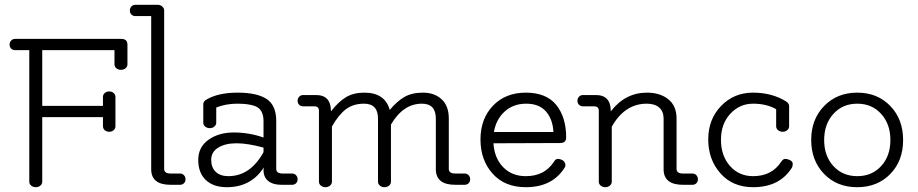

<svg xmlns="http://www.w3.org/2000/svg" viewBox="-20 -770 3824 800"><path d="M102 -561H43Q33 -561 26.5 -567.5Q20 -574 20 -584Q20 -594 26.5 -601Q33 -608 43 -608H485Q511 -608 511 -584V-502Q511 -492 503 -485.5Q495 -479 484 -479Q473 -479 465 -485.5Q457 -492 457 -502V-561H156V-329H409V-366Q409 -376 416.5 -382.5Q424 -389 435 -389Q446 -389 453.5 -382.5Q461 -376 461 -366V-244Q461 -234 453.5 -227.5Q446 -221 435 -221Q424 -221 416.5 -227.5Q409 -234 409 -244V-282H156V-13Q156 -3 148 3.5Q140 10 129 10Q118 10 110 3.5Q102 -3 102 -13Z M691 -47H730Q740 -47 746.5 -40Q753 -33 753 -23Q753 -13 746.5 -6.5Q740 0 730 0H691Q610 0 610 -65V-703H544Q534 -703 527.5 -709.5Q521 -716 521 -726Q521 -736 527.5 -743Q534 -750 544 -750H637Q648 -750 656 -743Q664 -736 664 -726V-66Q664 -47 691 -47Z M1078 -155Q1012 -173 965.5 -173Q919 -173 889.5 -155Q860 -137 860 -104.5Q860 -72 879 -54Q898 -36 931 -36Q1023 -36 1078 -136ZM1158 -47H1197Q1207 -47 1213.5 -40Q1220 -33 1220 -23Q1220 -13 1213.5 -6.5Q1207 0 1197 0H1153Q1117 0 1097.5 -16Q1078 -32 1078 -61Q1078 -66 1079 -72Q1026 10 925 10Q869 10 837.5 -20Q806 -50 806 -103.5Q806 -157 848.5 -187.5Q891 -218 954.5 -218Q1018 -218 1078 -197V-266Q1078 -314 1043 -328Q1016 -338 968.5 -338Q921 -338 881 -322V-259Q881 -249 873 -242.5Q865 -236 854 -236Q843 -236 835 -242.5Q827 -249 827 -259V-335Q827 -348 840 -355Q889 -384 970 -384Q1051 -384 1091 -357.5Q1131 -331 1131 -266V-66Q1131 -47 1158 -47Z M1850 -276V-66Q1850 -47 1877 -47H1916Q1926 -47 1932.5 -40Q1939 -33 1939 -23Q1939 -13 1932.5 -6.5Q1926 0 1916 0H1877Q1796 0 1796 -65V-276Q1796 -338 1738 -338Q1660 -338 1609 -251V-13Q1609 -3 1601 3.5Q1593 10 1582 10Q1571 10 1563 3.5Q1555 -3 1555 -13V-276Q1555 -338 1497 -338Q1452 -338 1421.5 -315Q1391 -292 1363 -243V-13Q1363 -3 1355 3.5Q1347 10 1336 10Q1325 10 1317 3.5Q1309 -3 1309 -13V-308Q1309 -327 1290 -327H1243Q1233 -327 1226.5 -333.5Q1220 -340 1220 -350Q1220 -360 1226.5 -367Q1233 -374 1243 -374H1297Q1359 -374 1359 -306Q1390 -346 1421.5 -365Q1453 -384 1498 -384Q1584 -384 1604 -312Q1634 -348 1665 -366Q1696 -384 1743 -384Q1790 -384 1820 -356.5Q1850 -329 1850 -276Z M2038 -220H2286Q2283 -274 2254.5 -306Q2226 -338 2172.5 -338Q2119 -338 2083 -305.5Q2047 -273 2038 -220ZM2288 -96Q2295 -108 2304 -108Q2313 -108 2322 -103.5Q2331 -99 2334.5 -89.5Q2338 -80 2333 -72Q2282 10 2171 10Q2083 10 2032.5 -46.5Q1982 -103 1982 -189Q1982 -275 2034 -329.5Q2086 -384 2171 -384Q2256 -384 2297.5 -333Q2339 -282 2339 -197Q2339 -174 2313 -174L2036 -173Q2040 -111 2076.5 -73.5Q2113 -36 2171 -36Q2249 -36 2288 -96Z M2456 -327H2409Q2399 -327 2392.5 -333.5Q2386 -340 2386 -350Q2386 -360 2392.5 -367Q2399 -374 2409 -374H2463Q2525 -374 2525 -306Q2585 -384 2676 -384Q2730 -384 2764.5 -356.5Q2799 -329 2799 -276V-66Q2799 -47 2826 -47H2865Q2875 -47 2881.5 -40Q2888 -33 2888 -23Q2888 -13 2881.5 -6.5Q2875 0 2865 0H2826Q2745 0 2745 -65V-276Q2745 -306 2726.5 -322Q2708 -338 2675 -338Q2583 -338 2529 -242V-13Q2529 -3 2521 3.5Q2513 10 2502 10Q2491 10 2483 3.5Q2475 -3 2475 -13V-308Q2475 -327 2456 -327Z M3235 -96Q3243 -108 3251.5 -108Q3260 -108 3269 -104Q3283 -98 3283 -87.5Q3283 -77 3280 -72Q3229 10 3118 10Q3033 10 2982 -47.5Q2931 -105 2931 -189Q2931 -273 2984.5 -328.5Q3038 -384 3117.5 -384Q3197 -384 3256 -347Q3268 -339 3268 -328V-244Q3268 -234 3260 -227.5Q3252 -221 3241 -221Q3230 -221 3222 -227.5Q3214 -234 3214 -244V-315Q3174 -338 3118 -338Q3062 -338 3023 -296Q2984 -254 2984 -187.5Q2984 -121 3021.5 -78.5Q3059 -36 3118 -36Q3196 -36 3235 -96Z M3552 -36Q3613 -36 3651.5 -78Q3690 -120 3690 -186.5Q3690 -253 3651.5 -295.5Q3613 -338 3552 -338Q3491 -338 3452.5 -295.5Q3414 -253 3414 -186.5Q3414 -120 3452.5 -78Q3491 -36 3552 -36ZM3413.5 -45.5Q3360 -101 3360 -187Q3360 -273 3414 -328.5Q3468 -384 3552 -384Q3636 -384 3689.5 -328.5Q3743 -273 3743 -186.5Q3743 -100 3689.5 -45Q3636 10 3551.5 10Q3467 10 3413.5 -45.5Z"/></svg>

Font: Flamenco
Style: Regular
Weight: 400
Designer: Luciano Vergara
Foundry: Luciano Vergara
Version: Version 1.003